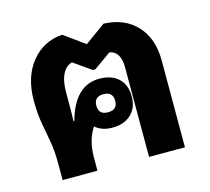

<svg xmlns="http://www.w3.org/2000/svg" viewBox="-81 -613 774 708"><g transform="rotate(-15 306.0 -259.0)"><path d="M75 0V-63Q75 -111 68.5 -148Q62 -185 55 -222.5Q48 -260 48 -310Q48 -400 93.5 -456.5Q139 -513 212 -518L291 -461L370 -518Q450 -515 496 -465Q542 -415 542 -332V0H405V-344Q405 -374 393.5 -391Q382 -408 363 -410L297 -363H288L221 -410Q199 -406 185 -380Q171 -354 171 -309V-289Q171 -261 171 -240Q171 -219 170 -199H173Q208 -326 302 -326Q348 -326 374.5 -301.5Q401 -277 401 -232Q401 -189 374.5 -164Q348 -139 303 -139Q263 -139 238 -161Q208 -117 208 -48V0ZM302 -198Q338 -198 338 -232Q338 -267 302 -267Q266 -267 266 -232Q266 -198 302 -198Z"/></g></svg>

Font: Noto Sans Thai Looped UI
Style: Bold
Weight: 700
Designer: Cadson Demak Team
Foundry: Cadson Demak Co., Ltd.
Version: Version 1.000; ttfautohint (v1.8.4.7-5d5b)